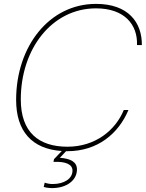

<svg xmlns="http://www.w3.org/2000/svg" viewBox="-20 -764 750 988"><path d="M474 -744C233 -744 63 -525 63 -250C63 -89 144 3 298 13L258 55L255 69C321 66 353 83 353 114C353 155 311 183 251 183C239 183 224 181 210 176L205 198C218 202 235 204 247 204C323 204 376 164 376 108C376 69 343 52 288 48L320 14H327C483 14 590 -77 641 -198H617C574 -93 470 -9 327 -9C179 -9 87 -84 87 -252C87 -515 249 -721 474 -721C621 -721 689 -637 685 -532H710C711 -649 640 -744 474 -744Z"/></svg>

Font: Nacelle Thin
Style: Italic
Weight: 100
Italic angle: -12°
Designer: Sora Sagano
Foundry: Sora Sagano
Version: Version 1.000;FEAKit 1.0